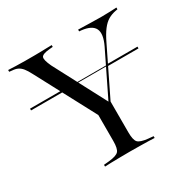

<svg xmlns="http://www.w3.org/2000/svg" viewBox="-132 -700 826 830"><g transform="rotate(-30 280.5 -285.5)"><path d="M208.1 -372.6 205.6 -376.6H389.5L387.9 -372.6ZM8.1 -370.2V-379H197.6L201.6 -370.2ZM387.1 -370.2 391.9 -379H544.4V-370.2ZM275 -160.5 93.5 -502.4Q82.3 -524.2 72.6 -536.3Q62.9 -548.4 51.2 -554Q39.5 -559.7 23.4 -560.5L9.7 -562.1V-571Q25 -570.2 46 -569.4Q66.9 -568.5 93.5 -568.5H96H103.2Q123.4 -568.5 141.5 -568.5Q159.7 -568.5 175.4 -569Q191.1 -569.4 204 -569.8Q216.9 -570.2 226.6 -570.2V-561.3L208.9 -559.7Q174.2 -556.5 168.5 -544.8Q162.9 -533.1 180.6 -495.2L321 -228.2L307.3 -216.1L421.8 -450.8Q446 -501.6 433.1 -528.6Q420.2 -555.6 369.4 -561.3L358.9 -562.1V-571Q386.3 -570.2 418.5 -569.4Q450.8 -568.5 475 -568.5Q500.8 -568.5 519 -569.4Q537.1 -570.2 550 -571V-562.1L541.1 -560.5Q519.4 -556.5 502 -546.4Q484.7 -536.3 469 -515.7Q453.2 -495.2 436.3 -459.7L290.3 -160.5ZM283.1 -2.4Q258.9 -2.4 236.3 -2Q213.7 -1.6 194.8 -1.2Q175.8 -0.8 163.7 0V-8.9L189.5 -11.3Q228.2 -15.3 239.1 -27.8Q250 -40.3 250 -78.2V-250.8L296.8 -187.1L325 -237.9V-78.2Q325 -40.3 335.9 -27.8Q346.8 -15.3 385.5 -11.3L411.3 -8.9V0Q399.2 -0.8 380.6 -1.2Q362.1 -1.6 339.5 -2Q316.9 -2.4 292.7 -2.4H287.9Z"/></g></svg>

Font: Playfair 144pt SemiCondensed Light
Style: Regular
Weight: 300
Width: 4
Designer: Claus Eggers Sørensen
Foundry: Claus Eggers Sørensen
Version: Version 2.203